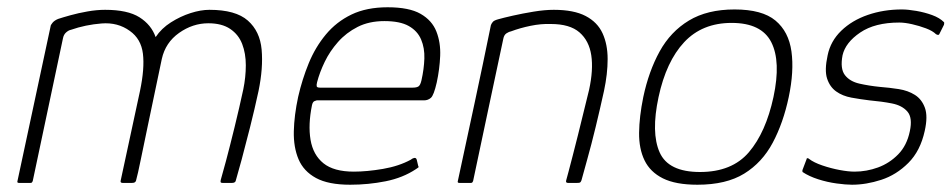

<svg xmlns="http://www.w3.org/2000/svg" viewBox="-20 -503 2619 528"><path d="M553 -439Q510 -439 472.5 -412.5Q435 -386 425 -341L408 -260Q397 -207 386 -155Q375 -103 367 -63.5Q359 -24 354 -6Q353 -3 350.5 -1.5Q348 0 343 0H317Q310 0 312 -7L365 -253Q378 -315 373 -355.5Q368 -396 337 -418Q304 -442 259.5 -438.5Q215 -435 175 -421Q169 -420 162 -414Q155 -408 153 -397L70 -5Q69 -3 68 -1.5Q67 0 64 0H32Q30 0 28.5 -1Q27 -2 28 -5L119 -430Q119 -434 124.5 -440.5Q130 -447 140 -451Q152 -455 173.5 -461Q195 -467 220.5 -471.5Q246 -476 269 -476Q331 -476 363.5 -455.5Q396 -435 408 -401Q424 -425 450 -441.5Q476 -458 504 -467Q532 -476 556 -476Q628 -476 661.5 -446.5Q695 -417 699.5 -366.5Q704 -316 691 -253Q680 -202 667.5 -152.5Q655 -103 644.5 -64Q634 -25 628 -5Q626 0 618 0H592Q588 0 587 -1.5Q586 -3 587 -8Q591 -21 601.5 -60.5Q612 -100 625 -153Q638 -206 649 -257Q656 -291 656 -323.5Q656 -356 646 -382Q636 -408 613 -423.5Q590 -439 553 -439Z M800 -237Q811 -285 829 -329Q847 -373 876 -408Q905 -443 946.5 -463Q988 -483 1046 -483Q1105 -483 1136.5 -465Q1168 -447 1180 -416.5Q1192 -386 1190.5 -349.5Q1189 -313 1181 -276Q1173 -241 1165 -234Q1157 -227 1146 -227H851Q850 -227 845 -225Q840 -223 838 -214Q827 -160 834 -118.5Q841 -77 869.5 -54Q898 -31 953 -31Q989 -31 1033 -38.5Q1077 -46 1110 -64Q1113 -67 1118.5 -68.5Q1124 -70 1126 -64L1130 -47Q1132 -44 1130.5 -42.5Q1129 -41 1124 -38Q1088 -14 1040.5 -4.5Q993 5 943 5Q883 5 849 -13.5Q815 -32 801 -65Q787 -98 788 -142Q789 -186 800 -237ZM1139 -282Q1146 -313 1147 -342Q1148 -371 1138 -394.5Q1128 -418 1104 -431.5Q1080 -445 1037 -445Q995 -445 963.5 -429Q932 -413 909.5 -387.5Q887 -362 873 -333Q859 -304 852 -277Q850 -269 851 -265.5Q852 -262 860 -262Q924 -262 987.5 -262Q1051 -262 1115 -262Q1126 -262 1131 -265.5Q1136 -269 1139 -282Z M1243 0Q1241 0 1239.5 -1Q1238 -2 1239 -5Q1262 -112 1285 -219Q1308 -326 1330 -434Q1332 -439 1335.5 -443Q1339 -447 1350 -450Q1364 -454 1390.5 -460Q1417 -466 1447.5 -471Q1478 -476 1503 -476Q1558 -476 1590.5 -459Q1623 -442 1637 -411.5Q1651 -381 1651 -340.5Q1651 -300 1641 -253Q1630 -203 1618 -153.5Q1606 -104 1595 -65Q1584 -26 1579 -7Q1577 -2 1575 -1Q1573 0 1567 0H1542Q1535 0 1537 -7Q1539 -13 1543.5 -31Q1548 -49 1555 -75Q1562 -101 1569.5 -132Q1577 -163 1585 -195Q1593 -227 1600 -256Q1612 -311 1606 -351Q1600 -391 1573.5 -414Q1547 -437 1495 -437Q1468 -438 1439 -432Q1410 -426 1386 -417Q1380 -416 1373 -411.5Q1366 -407 1364 -396Q1343 -299 1322.5 -201Q1302 -103 1281 -5Q1280 -3 1279 -1.5Q1278 0 1275 0Z M1898 5Q1838 5 1803 -12.5Q1768 -30 1752.5 -62Q1737 -94 1737.5 -138Q1738 -182 1749 -236Q1764 -307 1794 -361.5Q1824 -416 1874.5 -446.5Q1925 -477 2000 -477Q2076 -477 2112.5 -446.5Q2149 -416 2156.5 -361.5Q2164 -307 2149 -236Q2134 -165 2105 -110.5Q2076 -56 2026.5 -25.5Q1977 5 1898 5ZM1905 -30Q1993 -30 2039.5 -84.5Q2086 -139 2107 -236Q2128 -334 2101 -387Q2074 -440 1992 -440Q1911 -440 1861.5 -387Q1812 -334 1791 -236Q1770 -138 1794 -84Q1818 -30 1905 -30Z M2198 -65Q2198 -68 2200.5 -68Q2203 -68 2205 -66Q2218 -56 2241.5 -48Q2265 -40 2289 -35.5Q2313 -31 2330 -31Q2363 -31 2394.5 -42.5Q2426 -54 2450 -78.5Q2474 -103 2482 -142Q2490 -179 2475.5 -196Q2461 -213 2433 -218.5Q2405 -224 2371 -227Q2346 -230 2321.5 -234.5Q2297 -239 2279.5 -251.5Q2262 -264 2254.5 -287Q2247 -310 2256 -351Q2264 -390 2293.5 -418.5Q2323 -447 2366.5 -462Q2410 -477 2460 -477Q2477 -477 2500 -473Q2523 -469 2543.5 -461.5Q2564 -454 2576 -442Q2577 -440 2576.5 -439Q2576 -438 2576 -435L2563 -409Q2561 -405 2554 -409Q2545 -418 2526.5 -425Q2508 -432 2488 -436.5Q2468 -441 2453 -441Q2386 -441 2345.5 -413.5Q2305 -386 2297 -351Q2290 -314 2303.5 -296.5Q2317 -279 2343.5 -273Q2370 -267 2400 -264Q2426 -262 2451.5 -258Q2477 -254 2496 -242Q2515 -230 2523.5 -206.5Q2532 -183 2523 -143Q2511 -88 2478 -55Q2445 -22 2403.5 -8.5Q2362 5 2323 5Q2306 5 2280.5 1.5Q2255 -2 2230 -10Q2205 -18 2187 -30Q2186 -34 2187 -36Z"/></svg>

Font: Glory Thin ExtraLight
Style: Italic
Weight: 250
Italic angle: -12°
Version: Version 1.011